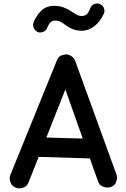

<svg xmlns="http://www.w3.org/2000/svg" viewBox="-20 -1006 712 1086"><path d="M67.4 54.7C74.7 58.1 82.5 59.6 89.8 59.6C96.2 59.6 105 57.6 115.7 53.7C126.5 49.3 134.8 40.5 141.1 26.9L198.7 -118.7L488.3 -109.9L534.7 20.5C540 34.7 548.3 43.9 559.6 48.3C570.8 52.7 580.1 55.2 587.4 55.2C593.8 55.2 600.6 54.2 606.9 51.8C621.1 46.4 630.4 38.1 635.3 27.3C639.6 16.1 642.1 6.8 642.1 -0.5C642.1 -7.3 640.6 -14.2 638.2 -20.5L404.8 -663.1C400.4 -674.3 392.1 -683.6 379.9 -690.9C371.6 -695.8 362.8 -698.2 353.5 -698.2C347.7 -698.2 339.4 -696.3 328.6 -692.9C317.4 -689.5 308.6 -680.2 302.2 -665.5L39.6 -19C36.1 -11.7 34.7 -4.4 34.7 2.9C34.7 9.8 36.6 18.6 41 29.3C44.9 40 53.7 48.3 67.4 54.7ZM448.2 -222.2 242.2 -228 349.6 -500ZM195.8 -824.2C199.7 -822.8 203.6 -822.3 207.5 -822.3C220.7 -822.3 241.7 -830.1 248 -851.1C249.5 -856 253.9 -863.8 260.7 -874C267.1 -884.3 277.8 -889.6 293 -889.6C315.9 -889.6 330.6 -879.4 347.7 -866.2C377 -844.2 407.2 -832 440.9 -832C495.6 -832 542 -871.6 567.4 -928.7C569.8 -934.1 570.8 -939 570.8 -944.3C570.8 -954.6 566.4 -974.6 545.4 -982.9C540.5 -985.4 535.2 -986.3 529.8 -986.3C519.5 -986.3 499.5 -981.9 491.2 -960.9C488.8 -953.6 483.9 -943.8 477.1 -932.6C470.2 -921.4 458 -915.5 440.9 -915.5C424.8 -915.5 413.6 -922.4 398.4 -932.1C369.6 -951.2 335.4 -973.1 288.6 -973.1C255.9 -973.1 230 -962.9 210.9 -942.9C191.4 -922.9 177.2 -900.4 168.9 -876.5C167.5 -872.6 167 -868.7 167 -864.7C167 -852.5 174.8 -831.5 195.8 -824.2Z"/></svg>

Font: Mikhak SemiBold
Style: Regular
Weight: 600
Designer: Amin Abedi
Version: Version 3.2